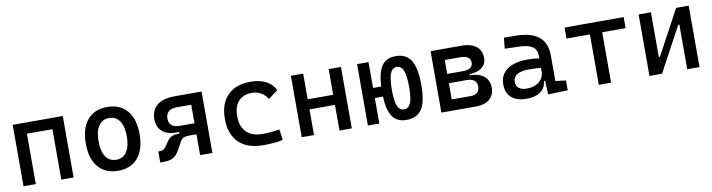

<svg xmlns="http://www.w3.org/2000/svg" viewBox="-25 -1055 5910 1593"><g transform="rotate(-10 2929.5 -258.5)"><path d="M400.4 0V-517.6H503.9V0ZM82 0V-517.6H185.5V0ZM112.3 -424.8V-517.6H488.8V-424.8Z M878.9 9.8Q771.5 9.8 711.9 -60.5Q652.3 -130.9 652.3 -258.8Q652.3 -387.2 711.9 -457.3Q771.5 -527.3 878.9 -527.3Q986.8 -527.3 1046.1 -457.3Q1105.5 -387.2 1105.5 -258.8Q1105.5 -130.9 1046.1 -60.5Q986.8 9.8 878.9 9.8ZM878.9 -83Q936 -83 967 -128.9Q998 -174.8 998 -258.8Q998 -343.3 967 -388.9Q936 -434.6 878.9 -434.6Q821.8 -434.6 790.8 -388.9Q759.8 -343.3 759.8 -258.8Q759.8 -174.8 790.8 -128.9Q821.8 -83 878.9 -83Z M1404.8 -219.7Q1329.6 -219.7 1288.6 -256.8Q1247.6 -293.9 1247.6 -361.8Q1247.6 -436 1298.8 -476.8Q1350.1 -517.6 1443.8 -517.6H1586.4V-424.8H1443.8Q1401.4 -424.8 1378.2 -403.8Q1355 -382.8 1355 -344.2Q1355 -308.1 1378.2 -288.3Q1401.4 -268.6 1443.8 -268.6H1576.7L1571.8 -219.7ZM1233.4 2.4V-90.3H1249.5Q1269.5 -90.3 1280.5 -98.9Q1291.5 -107.4 1302.7 -124L1327.1 -160.2Q1342.8 -183.1 1364 -194.3Q1385.3 -205.6 1420.9 -205.6H1513.7L1519.5 -175.8Q1487.8 -175.8 1471.2 -171.4Q1454.6 -167 1446.3 -158.2Q1438 -149.4 1430.7 -135.7L1409.7 -96.2Q1392.1 -62.5 1374.3 -40.8Q1356.4 -19 1331.1 -8.3Q1305.7 2.4 1264.2 2.4ZM1430.7 -175.8V-268.6H1593.3V-175.8ZM1569.8 0V-517.6H1673.3V0Z M2100.6 9.8Q1968.3 9.8 1896.2 -59.8Q1824.2 -129.4 1824.2 -259.8Q1824.2 -386.7 1892.3 -457Q1960.4 -527.3 2086.9 -527.3Q2162.6 -527.3 2216.6 -499.3Q2270.5 -471.2 2293.5 -419.9L2213.9 -359.9Q2191.9 -395.5 2157.7 -415Q2123.5 -434.6 2083 -434.6Q2009.8 -434.6 1969.2 -390.4Q1928.7 -346.2 1928.7 -264.6Q1928.7 -176.3 1976.3 -129.6Q2023.9 -83 2112.3 -83Q2148.4 -83 2184.6 -86.4Q2220.7 -89.8 2254.9 -95.7L2266.6 -4.9Q2226.6 3.9 2183.8 6.8Q2141.1 9.8 2100.6 9.8Z M2744.1 0V-517.6H2847.7V0ZM2425.8 0V-517.6H2529.3V0ZM2456.1 -216.3V-301.3H2832.5V-216.3Z M3308.1 9.8Q3223.6 9.8 3185.5 -52.7Q3147.5 -115.2 3147.5 -253.9Q3147.5 -397.9 3185.5 -462.6Q3223.6 -527.3 3308.1 -527.3Q3397.9 -527.3 3438.2 -462.6Q3478.5 -397.9 3478.5 -253.9Q3478.5 -115.2 3438.2 -52.7Q3397.9 9.8 3308.1 9.8ZM2983.4 0V-517.6H3079.6V0ZM3018.6 -214.8V-299.8H3180.2V-214.8ZM3303.2 -80.1Q3341.3 -80.1 3358.6 -121.3Q3376 -162.6 3376 -253.9Q3376 -350.6 3358.6 -394Q3341.3 -437.5 3303.2 -437.5Q3265.1 -437.5 3247.8 -394Q3230.5 -350.6 3230.5 -253.9Q3230.5 -162.6 3247.8 -121.3Q3265.1 -80.1 3303.2 -80.1Z M3699.2 0V-92.8H3865.2Q3901.4 -92.8 3921.4 -110.6Q3941.4 -128.4 3941.4 -161.1Q3941.4 -193.8 3919.7 -211.7Q3897.9 -229.5 3858.4 -229.5H3689.5V-264.2H3882.8Q3962.4 -264.2 4006.1 -229.5Q4049.8 -194.8 4049.8 -131.8Q4049.8 -68.8 4008.8 -34.4Q3967.8 0 3893.6 0ZM3602.5 0V-517.6H3706.1V0ZM3666 -243.2V-291H3888.7V-243.2ZM3689.5 -272.9V-307.6H3845.7Q3881.8 -307.6 3901.9 -323Q3921.9 -338.4 3921.9 -366.2Q3921.9 -394 3900.1 -409.4Q3878.4 -424.8 3838.9 -424.8H3699.2V-517.6H3863.3Q3942.9 -517.6 3986.6 -483.2Q4030.3 -448.7 4030.3 -385.7Q4030.3 -332 3989.3 -302.5Q3948.2 -272.9 3874 -272.9Z M4501 4.9 4494.1 -148.4 4480.5 -191.4V-325.2Q4480.5 -377 4444.1 -401.1Q4407.7 -425.3 4335.9 -427.2L4211.9 -430.7L4221.7 -522.5L4326.2 -521Q4454.6 -519 4516.8 -465.6Q4579.1 -412.1 4579.1 -309.6V-93.8L4667 -83V0ZM4318.4 9.8Q4237.3 9.8 4192.9 -29.3Q4148.4 -68.4 4148.4 -139.6Q4148.4 -221.7 4209.7 -265.6Q4271 -309.6 4382.8 -309.6Q4429.2 -309.6 4465.6 -304Q4502 -298.3 4530.3 -287.1L4508.8 -216.8Q4476.1 -224.1 4444.8 -225.3Q4413.6 -226.6 4380.9 -226.6Q4246.1 -226.6 4246.1 -144.5Q4246.1 -110.4 4269.3 -91.8Q4292.5 -73.2 4335 -73.2Q4383.3 -73.2 4415.8 -89.8Q4448.2 -106.4 4464.4 -132.3Q4480.5 -158.2 4480.5 -185.5V-242.2L4510.7 -109.4H4469.7L4486.3 -125Q4486.3 -80.1 4465.6 -50Q4444.8 -20 4407.2 -5.1Q4369.6 9.8 4318.4 9.8Z M4928.7 0V-517.6H5032.2V0ZM4731.4 -424.8V-517.6H5229.5V-424.8Z M5423.8 0V-141.6H5468.8L5671.4 -517.6H5705.6V-376H5664.1L5461.4 0ZM5355.5 0V-517.6H5459V0ZM5673.8 0V-517.6H5777.3V0Z"/></g></svg>

Font: Cascadia Code PL
Style: Regular
Weight: 400
Monospace: yes
Designer: Aaron Bell
Foundry: Saja Typeworks
Version: Version 2102.003